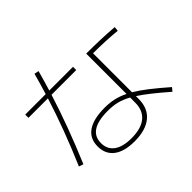

<svg xmlns="http://www.w3.org/2000/svg" viewBox="-161 -969 1185 1185"><g transform="rotate(-45 432.0 -376.0)"><path d="M218.8 -149.4Q218.8 -217.8 269.5 -252.9Q320.3 -288.1 418.9 -288.1Q461.9 -288.1 498.8 -279.8Q535.6 -271.5 574.2 -252.4V-604.5Q704.6 -604.5 814.5 -595.7L811.5 -566.4Q720.2 -575.7 605.5 -576.2V-235.8Q644.5 -212.9 691.7 -176.3Q738.8 -139.6 802.7 -84L784.2 -61.5Q724.6 -113.3 682.1 -146.7Q639.6 -180.2 605.5 -202.1V-177.7Q605.5 -96.7 553 -53.2Q500.5 -9.8 403.3 -9.8Q314 -9.8 266.4 -45.9Q218.8 -82 218.8 -149.4ZM211.9 -576.2H42V-604.5H220.7Q239.7 -666 260.7 -742.2L290 -736.3Q272 -669.9 252 -604.5H459V-576.2H243.2Q178.2 -368.2 79.1 -133.8L49.8 -143.6Q146.5 -368.2 211.9 -576.2ZM403.3 -37.1Q487.3 -37.1 530.8 -73Q574.2 -108.9 574.2 -176.8V-221.2Q534.2 -243.2 498.3 -252Q462.4 -260.7 418.9 -260.7Q333 -260.7 290.5 -232.9Q248 -205.1 248 -149.4Q248 -95.2 287.8 -66.2Q327.6 -37.1 403.3 -37.1Z"/></g></svg>

Font: Pretendard GOV Thin
Style: Regular
Weight: 100
Designer: Base glyphs from Inter by Rasmus Andersson; Hangeul glyphs from Noto Sans CJK(Source Han Sans) by Jang Soo-young and Kan
Foundry: Kil Hyung-jin
Version: Version 1.309